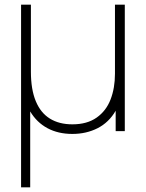

<svg xmlns="http://www.w3.org/2000/svg" viewBox="-20 -560 623 820"><path d="M70 -540H112V-254Q112 -178 132.8 -128Q153.5 -78 193 -53.5Q232.5 -29 289 -29Q352 -29 392.8 -57.8Q433.5 -86.5 452.2 -135.2Q471 -184 471 -245V-540H513V0H474V-87Q445 -37 396.8 -12.5Q348.5 12 289 12Q228.5 12 182.8 -12.5Q137 -37 109 -84V240H70Z"/></svg>

Font: Tap Sans
Style: Regular
Weight: 400
Designer: Tap Payments
Foundry: Tap Payments
Version: Version 1.001;Glyphs 3.1.2 (3151)